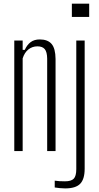

<svg xmlns="http://www.w3.org/2000/svg" viewBox="-20 -820 538 1042"><path d="M57.5 0V-600H103V-549.5H114.5Q127 -577 146.5 -591.5Q166 -606 196 -606Q239 -606 260 -581.5Q281 -557 281.5 -500V0H236V-502Q235.5 -538 223 -553.2Q210.5 -568.5 183 -568.5Q155.5 -568.5 134.2 -551.8Q113 -535 103 -503V0ZM370 -728V-800H464V-728ZM334 202.5Q322 202.5 305.2 201Q288.5 199.5 277 197.5V160.5Q288.5 162.5 302.8 163.2Q317 164 332.5 164Q366.5 164 380.2 149.8Q394 135.5 394 98V-600H439.5V95.5Q439.5 152.5 415 177.5Q390.5 202.5 334 202.5Z"/></svg>

Font: Big Shoulders Display Thin Light
Style: Regular
Weight: 300
Version: Version 2.002